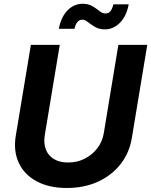

<svg xmlns="http://www.w3.org/2000/svg" viewBox="-20 -959 779 990"><path d="M324.7 10.3Q232.9 10.3 168.9 -24.2Q105 -58.6 76.7 -119.6Q48.3 -180.7 61.5 -259.8L139.2 -727.5H288.1L210.9 -262.2Q204.1 -219.7 216.6 -188Q229 -156.2 258.3 -138.7Q287.6 -121.1 331.1 -121.1Q378.4 -121.1 417.5 -141.1Q456.5 -161.1 482.4 -195.3Q508.3 -229.5 515.1 -272L590.3 -727.5H739.3L660.2 -250Q647.5 -170.9 601.3 -112.3Q555.2 -53.7 484.1 -21.7Q413.1 10.3 324.7 10.3ZM521 -807.6Q497.6 -807.6 480.7 -814.9Q463.9 -822.3 450.7 -832.5Q437.5 -842.8 426.5 -850.1Q415.5 -857.4 403.8 -857.4Q388.2 -857.4 378.2 -844.2Q368.2 -831.1 363.8 -810.5H283.2Q295.4 -872.6 328.6 -906Q361.8 -939.5 406.7 -939.5Q430.2 -939.5 446.8 -931.9Q463.4 -924.3 476.3 -914.3Q489.3 -904.3 500.2 -897Q511.2 -889.6 523.9 -889.6Q540.5 -889.6 549.8 -901.6Q559.1 -913.6 564.5 -936.5H643.6Q631.8 -874.5 597.9 -841.1Q564 -807.6 521 -807.6Z"/></svg>

Font: Inter 17pt
Style: Bold Italic
Weight: 700
Italic angle: -9.3988°
Version: Version 4.001;git-66647c0bb